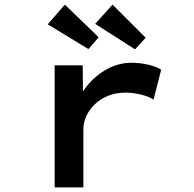

<svg xmlns="http://www.w3.org/2000/svg" viewBox="-20 -809 836 829"><path d="M216 0V-527H337L339 -333L302 -337Q319 -393 356 -438.5Q393 -484 443 -511Q493 -538 547 -538Q584 -538 619 -530Q654 -522 676 -508L643 -379Q621 -393 587 -401Q553 -409 523 -409Q480 -409 446 -395Q412 -381 388.5 -358Q365 -335 352.5 -307.5Q340 -280 340 -251V0ZM563 -596 391 -706 466 -789 609 -646ZM362 -597 186 -704 260 -789 406 -648Z"/></svg>

Font: Lexend Zetta Medium
Style: Regular
Weight: 500
Designer: Bonnie Shaver-Troup, Thomas Jockin
Foundry: Lexend
Version: Version 1.007